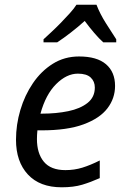

<svg xmlns="http://www.w3.org/2000/svg" viewBox="-20 -786 539 816"><path d="M242 10Q149 10 98.5 -44.5Q48 -99 48 -192Q48 -256 66.5 -318.5Q85 -381 120 -432.5Q155 -484 204.5 -515Q254 -546 316 -546Q392 -546 430.5 -513Q469 -480 469 -421Q469 -368 436.5 -325.5Q404 -283 335 -257.5Q266 -232 156 -232H139Q138 -223 137.5 -213Q137 -203 137 -195Q137 -134 166.5 -98.5Q196 -63 258 -63Q296 -63 330 -73.5Q364 -84 404 -104V-29Q366 -12 329.5 -1Q293 10 242 10ZM152 -303H159Q219 -303 270 -313.5Q321 -324 352 -348.5Q383 -373 383 -414Q383 -440 365.5 -456.5Q348 -473 311 -473Q263 -473 218.5 -428.5Q174 -384 152 -303ZM165 -619Q177 -630 197 -648.5Q217 -667 237.5 -688Q258 -709 276.5 -729.5Q295 -750 305 -766H390Q405 -727 430 -687.5Q455 -648 474 -619V-606H419Q401 -622 380.5 -646Q360 -670 340 -697Q310 -670 279.5 -646.5Q249 -623 223 -606H165Z"/></svg>

Font: BC Sans
Style: Italic
Weight: 400
Italic angle: -12°
Designer: Monotype Design Team
Designer: Province of B.C.
Foundry: Monotype Imaging Inc.
Version: Version 2.000;GOOG;noto-source:20170915:90ef993387c0